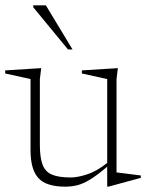

<svg xmlns="http://www.w3.org/2000/svg" viewBox="-24 -690 552 720"><path d="M125.5 -146.5Q125.5 -99 135.8 -72.2Q146 -45.5 171.2 -35Q196.5 -24.5 241.5 -24.5Q266 -24.5 301.8 -35.8Q337.5 -47 378 -79V-393.5L283 -414.5V-426L418 -434.5L413 -393.5V-43.5L504 -32V-23L382.5 10H378V-65Q340 -32.5 313 -16.2Q286 0 264.2 5Q242.5 10 220.5 10Q149.5 10 120 -22.2Q90.5 -54.5 90.5 -126.5V-393.5L-4.5 -414.5V-426L130.5 -434.5L125.5 -393.5ZM248 -504.5H231L100.5 -663V-670H148Z"/></svg>

Font: Newsreader 16pt ExtraLight
Style: Regular
Weight: 275
Designer: Hugues Gentile
Foundry: Production Type
Version: Version 1.003; ttfautohint (v1.8.3)